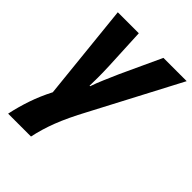

<svg xmlns="http://www.w3.org/2000/svg" viewBox="-224 -662 1015 1015"><g transform="rotate(45 283.5 -154.5)"><path d="M21 240H192Q206 173 233 103Q260 33 311 -62L567 -549H393L288 -322Q271 -283 253.5 -242.5Q236 -202 225 -169H221Q222 -193 222 -231.5Q222 -270 220 -318L209 -549H52L108 -7Q76 55 55 116.5Q34 178 21 240Z"/></g></svg>

Font: Noto Sans Display Extra
Style: Italic
Weight: 800
Italic angle: -12°
Designer: Monotype Design Team
Foundry: Monotype Imaging Inc.
Version: Version 1.900